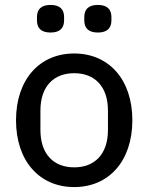

<svg xmlns="http://www.w3.org/2000/svg" viewBox="-20 -747 602 779"><path d="M185 -615C224 -615 240 -634 240 -664V-678C240 -708 224 -727 185 -727C146 -727 130 -708 130 -678V-664C130 -634 146 -615 185 -615ZM377 -615C416 -615 432 -634 432 -664V-678C432 -708 416 -727 377 -727C338 -727 322 -708 322 -678V-664C322 -634 338 -615 377 -615ZM281 12C422 12 517 -94 517 -259C517 -424 422 -530 281 -530C140 -530 45 -424 45 -259C45 -94 140 12 281 12ZM281 -68C200 -68 144 -119 144 -220V-298C144 -399 200 -450 281 -450C362 -450 418 -399 418 -298V-220C418 -119 362 -68 281 -68Z"/></svg>

Font: IBM Plex Thai Looped Text
Style: Regular
Weight: 450
Designer: Mike Abbink, Paul van der Laan, Pieter van Rosmalen, Ben Mitchell, Mark Frömberg
Foundry: Bold Monday
Version: Version 1.0